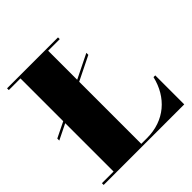

<svg xmlns="http://www.w3.org/2000/svg" viewBox="-197 -902 1054 1054"><g transform="rotate(-45 330.0 -375.0)"><path d="M14.5 -360V-344.5L105 -389V-13.5H14.5V0H640V-225H626.5C596.5 -98 501.5 -13.5 364.5 -13.5H320V-495.5L460 -564.5V-580L320 -511V-736.5H410V-750H14.5V-736.5H105V-404.5Z"/></g></svg>

Font: Bodoni* 16pt Fatface
Style: Regular
Weight: 900
Version: Version 2.3